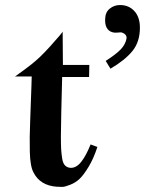

<svg xmlns="http://www.w3.org/2000/svg" viewBox="-20 -726 576 763"><path d="M367 -142Q352 -96 332 -63Q312 -30 296 -15Q280 0 259.5 8Q239 16 230.5 16.5Q222 17 209 16Q206 16 205 16Q139 11 113 -41Q100 -65 98.5 -122.5Q97 -180 100 -247Q101 -277 102.5 -317.5Q104 -358 105 -386Q106 -414 106 -422H39L44 -425Q48 -428 57.5 -435Q67 -442 79 -450.5Q91 -459 107 -472Q123 -485 138 -499Q157 -517 179.5 -542Q202 -567 216 -583.5Q230 -600 229 -601Q230 -512 230 -468H335L334 -420H227Q227 -419 226 -379Q225 -339 223.5 -279.5Q222 -220 222 -184Q222 -151 223 -133.5Q224 -116 227 -96.5Q230 -77 238.5 -68.5Q247 -60 260 -59Q283 -58 302.5 -82.5Q322 -107 340 -152ZM536 -616Q536 -560 506.5 -523.5Q477 -487 419 -453L400 -484Q441 -510 460 -530Q479 -550 483 -574Q484 -590 464 -597Q460 -598 448 -596.5Q436 -595 426 -598Q395 -608 398 -653Q399 -678 416.5 -692Q434 -706 457 -706Q492 -706 514 -682Q536 -658 536 -616Z"/></svg>

Font: GFS Artemisia
Style: Bold
Weight: 700
Designer: Designed by Takis Katsoulidis.
Foundry: Designed by Takis Katsoulidis.
Version: Version 1.0